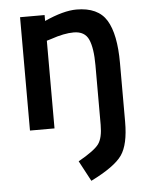

<svg xmlns="http://www.w3.org/2000/svg" viewBox="-53 -555 653 842"><g transform="rotate(-5 273.0 -134.0)"><path d="M174 0H66V-499H174V-473Q258 -511 315 -511Q410 -511 447.5 -449.5Q485 -388 485 -261V-2Q485 98 452.5 144.5Q420 191 315 243L267 153Q338 113 357.5 86.5Q377 60 377 2V-260Q377 -336 360 -374Q343 -412 294 -412Q252 -412 194 -392L174 -386Z"/></g></svg>

Font: Titillium Web[RUS by Daymarius]
Style: Regular
Weight: 600
Designer: Cyrillization by Daymarius
Foundry: Cyrillization by Daymarius
Version: Version 1.002 September 11, 2018